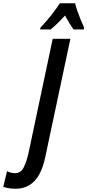

<svg xmlns="http://www.w3.org/2000/svg" viewBox="-171 -951 534 1173"><path d="M-75 202Q-100 202 -118 199Q-136 196 -151 190L-128 95Q-103 107 -80 107Q-43 107 -25.5 70.5Q-8 34 3 -15L151 -714H259L107 2Q85 109 39 155.5Q-7 202 -75 202ZM76 -782Q144 -854 195 -931H288Q292 -912 301.5 -884.5Q311 -857 322.5 -829Q334 -801 343 -782L340 -771H279Q253 -806 226 -856Q176 -801 138 -771H74Z"/></svg>

Font: Noto Sans ExtraCondensed SemiBold
Style: Italic
Weight: 600
Width: 2
Italic angle: -12°
Designer: Monotype Design Team
Foundry: Monotype Imaging Inc.
Version: Version 2.013; ttfautohint (v1.8.4.7-5d5b)